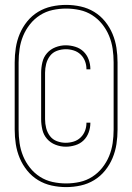

<svg xmlns="http://www.w3.org/2000/svg" viewBox="-20 -732 540 784"><path d="M250 32Q220 32 190.5 25.5Q161 19 135.5 3.5Q110 -12 91 -35.5Q72 -59 60.5 -86.5Q49 -114 44.5 -143.5Q40 -173 40 -203V-477Q40 -507 44.5 -536.5Q49 -566 60.5 -593.5Q72 -621 91 -644.5Q110 -668 135.5 -683.5Q161 -699 190.5 -705.5Q220 -712 250 -712Q280 -712 309.5 -705.5Q339 -699 364.5 -683.5Q390 -668 409 -644.5Q428 -621 439.5 -593.5Q451 -566 455.5 -536.5Q460 -507 460 -477V-203Q460 -173 455.5 -143.5Q451 -114 439.5 -86.5Q428 -59 409 -35.5Q390 -12 364.5 3.5Q339 19 309.5 25.5Q280 32 250 32ZM250 17Q278 17 305.5 11Q333 5 356.5 -10Q380 -25 397.5 -47Q415 -69 425.5 -94.5Q436 -120 440 -147.5Q444 -175 444 -203V-477Q444 -505 440 -532.5Q436 -560 425.5 -585.5Q415 -611 397.5 -633Q380 -655 356.5 -670Q333 -685 305.5 -691Q278 -697 250 -697Q222 -697 194.5 -691Q167 -685 143.5 -670Q120 -655 102.5 -633Q85 -611 74.5 -585.5Q64 -560 60 -532.5Q56 -505 56 -477V-203Q56 -175 60 -147.5Q64 -120 74.5 -94.5Q85 -69 102.5 -47Q120 -25 143.5 -10Q167 5 194.5 11Q222 17 250 17ZM249 -133Q227 -133 206.5 -141Q186 -149 172 -165Q158 -181 153 -202.5Q148 -224 148 -245V-435Q148 -456 153 -477.5Q158 -499 172 -515Q186 -531 206.5 -539Q227 -547 248 -547Q268 -547 287.5 -541Q307 -535 321 -521.5Q335 -508 342 -489Q349 -470 349 -450Q349 -450 349 -449.5Q349 -449 349 -449H333Q333 -449 333 -449.5Q333 -450 333 -450Q333 -467 327 -482.5Q321 -498 309 -509.5Q297 -521 281 -526Q265 -531 249 -531Q230 -531 212.5 -524.5Q195 -518 184 -503.5Q173 -489 168.5 -471Q164 -453 164 -435V-245Q164 -227 168.5 -209Q173 -191 184 -176.5Q195 -162 212.5 -155.5Q230 -149 248 -149Q265 -149 281 -154Q297 -159 309 -170.5Q321 -182 327 -197.5Q333 -213 333 -230Q333 -230 333 -230.5Q333 -231 333 -231H349Q349 -231 349 -230.5Q349 -230 349 -230Q349 -210 342 -191Q335 -172 321 -158.5Q307 -145 287.5 -139Q268 -133 249 -133Z"/></svg>

Font: Iosevka SS04 Thin
Style: Regular
Weight: 100
Monospace: yes
Designer: Belleve Invis
Foundry: Belleve Invis
Version: Version 19.0.0; ttfautohint (v1.8.4)